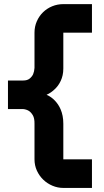

<svg xmlns="http://www.w3.org/2000/svg" viewBox="-20 -820 507 940"><path d="M19 -425.8H92.8Q113.8 -425.8 125.2 -435.3Q136.7 -444.8 142.1 -456.5Q147.9 -470.2 148.9 -487.8V-660.2Q148.9 -689.9 160.2 -715.6Q171.4 -741.2 190.7 -760Q210 -778.8 235.6 -789.3Q261.2 -799.8 290 -799.8H430.2V-660.2H290V-484.9Q290 -466.8 286.6 -451.7Q283.2 -436.5 277.3 -424.1Q271.5 -411.6 264.2 -401.6Q256.8 -391.6 249 -384.3Q231 -366.2 208 -356Q231 -346.2 249 -327.1Q256.8 -318.8 264.2 -308.1Q271.5 -297.4 277.3 -283.4Q283.2 -269.5 286.6 -252.2Q290 -234.9 290 -213.9V-40H430.2V100.1H290Q262.7 100.1 237.1 89.4Q211.4 78.6 191.9 59.8Q172.4 41 160.6 15.4Q148.9 -10.3 148.9 -40V-213.9Q149.4 -240.7 140.9 -255.4Q132.3 -270 121.6 -276.9Q108.9 -284.7 92.8 -286.1H19Z"/></svg>

Font: Righteous
Style: Regular
Weight: 400
Version: Version 1.000